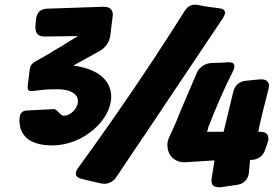

<svg xmlns="http://www.w3.org/2000/svg" viewBox="-20 -764 1170 820"><path d="M550 -117C582 -164 614 -211 645 -258C701 -341 754 -422 809 -503L933 -688C938 -697 941 -704 941 -709C941 -714 941 -726 914 -729L854 -737L834 -741C827 -743 821 -744 814 -744C795 -744 781 -736 770 -719L710 -625C603 -458 493 -297 378 -136L313 -46C307 -38 304 -30 304 -23C304 -19 302 -7 329 0L409 19C416 20 421 21 425 21C440 21 462 15 477 -8ZM65 -269C64 -262 63 -258 63 -251C63 -172 123 -143 204 -143C336 -143 455 -252 455 -351C455 -416 405 -469 293 -484L407 -547C430 -560 447 -584 451 -611L461 -693C461 -694 461 -694 461 -695L462 -699C462 -722 449 -735 426 -735H418C349 -732 281 -731 212 -728L182 -727C153 -726 137 -711 134 -682L131 -650C131 -622 142 -608 171 -608L313 -610C292 -597 268 -583 245 -568C225 -556 203 -544 180 -529L130 -501C117 -494 109 -483 107 -468L98 -395C98 -379 101 -375 117 -375L152 -379C175 -382 199 -383 223 -383C287 -383 313 -359 313 -332C313 -303 283 -270 254 -270C247 -270 242 -272 238 -277H237C222 -294 218 -298 209 -298L94 -292C78 -291 68 -283 65 -269ZM995 25C1022 21 1040 1 1043 -26L1048 -81H1053C1080 -81 1104 -98 1112 -123L1124 -159C1127 -164 1126 -169 1126 -173C1126 -186 1120 -201 1093 -201H1083C1088 -232 1110 -319 1126 -381L1127 -385C1128 -390 1129 -394 1129 -397C1129 -412 1119 -425 1098 -425H1089C1072 -424 1055 -421 1040 -420L1030 -419C1001 -416 983 -400 976 -371L963 -317C950 -266 937 -206 935 -201H864C867 -208 868 -212 869 -219C901 -302 936 -383 976 -462C979 -468 981 -474 981 -481C981 -498 966 -498 953 -498C941 -497 929 -496 918 -496L885 -495C857 -494 832 -478 821 -454L801 -407C784 -367 766 -325 746 -278C737 -255 728 -232 717 -209L701 -174C697 -165 695 -156 695 -145C695 -101 724 -71 769 -71L896 -79L884 -2V0L883 5C883 32 898 36 921 36Z"/></svg>

Font: Bangerz
Style: Bold
Weight: 700
Designer: vernon adams
Foundry: Vernon Adams
Version: Version 2.10;December 28, 2023;FontCreator 13.0.0.2683 64-bi